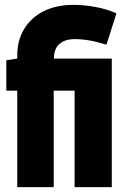

<svg xmlns="http://www.w3.org/2000/svg" viewBox="-20 -770 506 790"><path d="M51 0V-397H6V-522L51 -529V-542Q51 -604 79.5 -651Q108 -698 160 -724Q212 -750 283 -750Q327 -750 374.5 -741Q422 -732 459 -715L418 -586Q347 -609 288 -609Q247 -609 224.5 -589Q202 -569 202 -532V-529H440V0H287V-397H201V0Z"/></svg>

Font: Georama ExtraCondensed ExtraBold
Style: Regular
Weight: 800
Width: 2
Designer: Jean-Baptiste Levee
Foundry: Production Type
Version: Version 1.000